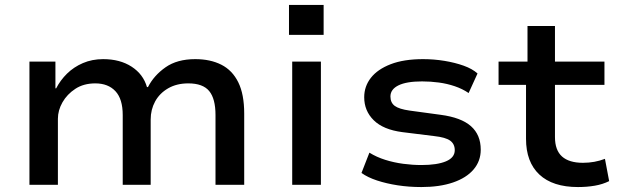

<svg xmlns="http://www.w3.org/2000/svg" viewBox="-20 -747 2500 776"><path d="M99 0V-498H204V-390H207Q224 -423 251 -449.5Q278 -476 315 -492Q352 -508 397 -508Q465 -508 512 -477.5Q559 -447 574 -395H578Q602 -442 649 -475Q696 -508 769 -508Q830 -508 874.5 -485.5Q919 -463 943 -414.5Q967 -366 967 -288V0H851V-282Q851 -348 825.5 -379Q800 -410 741 -410Q694 -410 659.5 -390Q625 -370 607 -337Q589 -304 589 -264V0H476V-282Q476 -347 446.5 -378.5Q417 -410 365 -410Q318 -410 284.5 -388Q251 -366 232.5 -333.5Q214 -301 214 -267V0Z M1148 -606V-727H1288V-606ZM1161 0V-498H1277V0Z M1683 9Q1633 9 1587.5 2Q1542 -5 1504 -17.5Q1466 -30 1441 -48L1473 -130Q1502 -112 1537 -101Q1572 -90 1609.5 -85Q1647 -80 1683 -80Q1747 -80 1782.5 -95Q1818 -110 1818 -140Q1818 -165 1799.5 -178.5Q1781 -192 1735 -197L1606 -213Q1529 -223 1490.5 -261Q1452 -299 1452 -354Q1452 -398 1479 -432.5Q1506 -467 1559 -487.5Q1612 -508 1690 -508Q1734 -508 1776.5 -501Q1819 -494 1854 -481.5Q1889 -469 1910 -450L1874 -371Q1849 -388 1818 -398.5Q1787 -409 1753.5 -413.5Q1720 -418 1686 -418Q1623 -418 1590.5 -402Q1558 -386 1558 -357Q1558 -332 1575.5 -319Q1593 -306 1636 -300L1761 -283Q1844 -272 1883.5 -237Q1923 -202 1923 -142Q1923 -96 1894 -62Q1865 -28 1811 -9.5Q1757 9 1683 9Z M2316 9Q2214 9 2160 -41.5Q2106 -92 2106 -186V-404H1995V-498H2112V-642H2223V-498H2423V-404H2223V-193Q2223 -140 2251.5 -114.5Q2280 -89 2336 -89Q2360 -89 2382 -93Q2404 -97 2425 -105L2442 -15Q2416 -2 2384 3.5Q2352 9 2316 9Z"/></svg>

Font: Nunito Sans 7pt SemiExpanded SemiBold
Style: Regular
Weight: 600
Width: 6
Designer: Vernon Adams
Foundry: Vernon Adams
Version: Version 3.101;gftools[0.9.27]